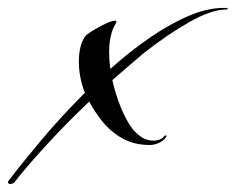

<svg xmlns="http://www.w3.org/2000/svg" viewBox="-131 -366 592 482"><path d="M-105 96Q-109 96 -110.5 93Q-112 90 -108 86Q-77 45 -27.5 -14Q22 -73 82 -133Q67 -172 67 -211Q67 -253 83 -275Q88 -281 105 -291Q122 -301 137 -308Q151 -314 158 -314Q164 -314 159 -306Q143 -280 143 -234Q143 -214 146 -193Q195 -237 246 -272Q297 -307 346 -327.5Q395 -348 439 -346Q441 -346 440.5 -344Q440 -342 436 -342Q400 -342 345 -311Q290 -280 229 -232Q210 -216 190.5 -199Q171 -182 151 -165Q159 -129 172.5 -96Q186 -63 202 -42Q213 -29 225.5 -21Q238 -13 254 -13Q273 -13 282 -25Q284 -27 286 -25.5Q288 -24 286 -22Q279 -12 267.5 -7Q256 -2 245 -2Q206 -2 176.5 -18.5Q147 -35 126.5 -60.5Q106 -86 93 -111Q31 -52 -18.5 2.5Q-68 57 -91 87Q-97 96 -105 96Z"/></svg>

Font: Arizonia
Style: Regular
Weight: 400
Designer: Robert E. Leuschke
Foundry: Robert E. Leuschke
Version: Version 1.010; ttfautohint (v1.8.4.7-5d5b)